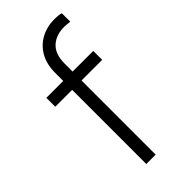

<svg xmlns="http://www.w3.org/2000/svg" viewBox="-239 -812 868 868"><g transform="rotate(-45 195.0 -378.5)"><path d="M138 0V-474H30V-531H138V-582Q138 -638 160.5 -677Q183 -716 221.5 -736.5Q260 -757 308 -757Q332 -757 350 -752V-698Q342 -699 331 -700Q320 -701 314 -701Q261 -701 229.5 -671.5Q198 -642 198 -582V-531H330V-474H198V0Z"/></g></svg>

Font: Plus Jakarta Sans Light
Style: Regular
Weight: 300
Designer: Gumpita Rahayu
Foundry: Tokotype
Version: Version 2.006; ttfautohint (v1.8.4.7-5d5b)